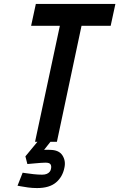

<svg xmlns="http://www.w3.org/2000/svg" viewBox="-20 -720 606 975"><path d="M237 -1H171L109 74L119 113Q141 111 158 109.5Q175 108 188 107Q201 106 211 106Q231 106 236.5 114.5Q242 123 239 137Q238 145 232.5 152Q227 159 217.5 163Q208 167 194 167Q174 167 151 164.5Q128 162 112 159.5Q96 157 95 157L69 223Q70 223 85 226Q100 229 122.5 232Q145 235 168 235Q231 235 264.5 206.5Q298 178 307 132Q315 97 297 69Q279 41 233 41Q230 41 224.5 40.5Q219 40 204 41ZM394 -589H542L566 -700H162L138 -589H284L158 0H269Z"/></svg>

Font: Advent Pro
Style: Bold Italic
Weight: 700
Italic angle: -12°
Designer: VivaRado, Andreas Kalpakidis
Foundry: VivaRado, Andreas Kalpakidis
Version: Version 3.000